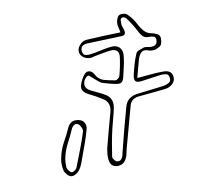

<svg xmlns="http://www.w3.org/2000/svg" viewBox="-56 -839 1112 960"><g transform="rotate(5 500.0 -358.5)"><path d="M518 -680Q513 -692 506 -704Q499 -716 497 -729Q496 -737 497.5 -749Q499 -761 505 -766Q512 -772 524.5 -774Q537 -776 544 -772Q561 -763 575.5 -751Q590 -739 602 -725Q617 -709 634 -698Q651 -687 676 -689Q686 -690 702.5 -687Q719 -684 723 -666Q727 -647 725.5 -638.5Q724 -630 719 -625.5Q714 -621 705 -613Q701 -609 690 -605.5Q679 -602 672 -602Q641 -606 631.5 -590Q622 -574 622 -549V-460Q642 -467 656.5 -472.5Q671 -478 685 -483Q701 -489 716 -494Q731 -499 747 -503Q763 -508 777 -505.5Q791 -503 800 -487Q808 -470 803 -455Q798 -440 784 -428Q777 -422 768.5 -419Q760 -416 752 -412Q723 -401 693.5 -390Q664 -379 635 -368Q601 -354 601 -320Q601 -265 600.5 -210Q600 -155 600 -99Q600 -89 601 -78.5Q602 -68 600 -58Q595 -18 556 -12Q537 -10 527 -20.5Q517 -31 512 -47Q508 -58 506 -71Q504 -84 503 -96Q502 -188 503 -279Q503 -327 461 -340Q442 -346 423.5 -350.5Q405 -355 385 -359Q369 -362 357.5 -371Q346 -380 345 -397Q345 -413 349 -430Q353 -447 360 -460Q368 -472 381 -472.5Q394 -473 406 -461Q429 -436 458 -436Q487 -436 515 -439Q520 -440 526 -448Q532 -456 532 -462Q532 -511 526 -557Q520 -599 479 -586Q460 -579 441 -569.5Q422 -560 402 -551Q398 -549 393.5 -546Q389 -543 384 -541Q363 -534 345 -540.5Q327 -547 320 -563Q313 -580 323 -600.5Q333 -621 352 -628Q393 -642 434 -654.5Q475 -667 518 -680ZM551 -480Q553 -453 550 -440.5Q547 -428 534.5 -424Q522 -420 494 -420Q481 -420 469 -420Q457 -420 446 -421Q434 -424 422.5 -430Q411 -436 400 -441Q394 -443 387 -447.5Q380 -452 376 -450Q371 -448 367 -441Q363 -434 361 -427Q353 -387 394 -378Q413 -374 431 -371Q449 -368 468 -363Q513 -352 518 -303Q520 -277 519.5 -249.5Q519 -222 520 -196Q521 -162 524 -127Q527 -92 531 -57Q532 -50 541.5 -43Q551 -36 555 -36Q563 -35 571 -40.5Q579 -46 581 -61Q582 -66 581.5 -72Q581 -78 581 -83Q580 -140 579.5 -197.5Q579 -255 580 -312Q580 -339 594.5 -356.5Q609 -374 634 -383Q665 -395 695 -407.5Q725 -420 756 -432Q771 -439 781 -449.5Q791 -460 783 -477Q776 -493 762.5 -491.5Q749 -490 736 -485Q713 -475 690 -465.5Q667 -456 644 -446Q624 -438 614.5 -443.5Q605 -449 603 -471Q602 -499 602.5 -526.5Q603 -554 607 -582Q608 -591 619 -599.5Q630 -608 640 -614Q646 -618 655 -618.5Q664 -619 671 -620Q685 -622 694.5 -629.5Q704 -637 702 -653Q699 -672 686.5 -673Q674 -674 663 -670Q643 -664 630 -671.5Q617 -679 606 -692Q579 -722 547 -748Q543 -753 533.5 -755.5Q524 -758 519 -753Q512 -748 514.5 -739Q517 -730 519 -722Q521 -714 527 -706.5Q533 -699 537 -691Q549 -667 523 -661Q484 -649 445 -637Q406 -625 366 -613Q349 -609 338 -599Q327 -589 334 -569Q342 -550 357 -552Q372 -554 386 -561Q407 -570 427.5 -581Q448 -592 470 -601Q502 -615 522.5 -602.5Q543 -590 546 -555Q549 -536 549.5 -517.5Q550 -499 551 -480ZM278 -27Q275 -70 284.5 -107.5Q294 -145 300 -182Q306 -223 349 -225Q369 -226 380.5 -213.5Q392 -201 392 -182Q392 -148 389 -113Q386 -78 383 -43Q382 -26 380 -8.5Q378 9 372 25Q368 35 357.5 46Q347 57 336 58Q326 59 313 50.5Q300 42 295 33Q287 18 282.5 1.5Q278 -15 278 -27ZM298 -37Q298 -23 301 -9.5Q304 4 308 17Q312 24 321 31Q330 38 337 38Q342 38 349.5 29.5Q357 21 358 14Q363 -31 368 -77Q373 -123 375 -169Q376 -177 367 -188.5Q358 -200 350 -203Q336 -208 328 -198.5Q320 -189 318 -176Q313 -142 305 -107Q297 -72 298 -37Z"/></g></svg>

Font: Shizuru
Style: Regular
Weight: 400
Version: Version 1.000